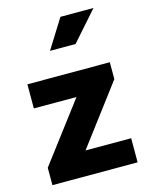

<svg xmlns="http://www.w3.org/2000/svg" viewBox="-112 -807 686 879"><g transform="rotate(-15 231.5 -367.5)"><path d="M429.7 -114.3V0H25.9V-82.5L236.8 -361.3H34.7V-475.6H425.3V-395.5L213.4 -114.3ZM174.3 -596.7 260.7 -734.9H417.5L295.4 -596.7Z"/></g></svg>

Font: Yantramanav Black
Style: Regular
Weight: 900
Version: Version 1.001;PS 1.0;hotconv 1.0.72;makeotf.lib2.5.5900; ttf